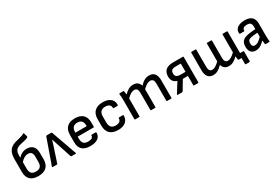

<svg xmlns="http://www.w3.org/2000/svg" viewBox="76 -1836 4480 3087"><g transform="rotate(-30 2316.5 -292.5)"><path d="M271 12C404 12 475 -55 475 -182V-299C475 -410 416 -465 323 -465C259 -465 204 -437 163 -390V-437C163 -498 184 -538 228 -558C295 -590 381 -586 424 -620C429 -624 429 -629 428 -634L410 -698C408 -706 402 -709 396 -704C338 -664 244 -665 170 -626C110 -593 70 -535 70 -415V-182C70 -52 136 12 271 12ZM163 -190V-307C199 -354 250 -383 299 -383C350 -383 381 -355 381 -285V-189C381 -112 350 -71 272 -71C194 -71 163 -109 163 -190Z M538 0H616C621 0 626 -2 628 -8L714 -268C727 -308 740 -345 751 -385H753C764 -346 778 -309 790 -270L876 -8C878 -2 882 0 887 0H966C973 0 976 -5 973 -12L808 -476C805 -486 800 -489 792 -489H712C703 -489 699 -486 695 -476L531 -12C528 -5 531 0 538 0Z M1236 12C1359 12 1430 -41 1426 -129C1425 -134 1421 -138 1415 -138H1343C1337 -138 1332 -134 1332 -127C1332 -89 1299 -69 1241 -69C1163 -69 1131 -104 1131 -188V-222H1424C1431 -222 1435 -226 1435 -232V-311C1435 -435 1366 -501 1236 -501C1107 -501 1037 -433 1037 -307V-167C1037 -48 1107 12 1236 12ZM1131 -296V-305C1131 -382 1166 -421 1237 -421C1307 -421 1341 -384 1341 -306V-296Z M1753 12C1876 12 1943 -50 1943 -149C1943 -155 1939 -158 1932 -158H1860C1854 -158 1851 -153 1851 -142C1851 -100 1814 -71 1754 -71C1680 -71 1643 -110 1643 -190V-299C1643 -381 1680 -419 1755 -419C1815 -419 1852 -392 1852 -346C1852 -336 1855 -330 1861 -330H1933C1940 -330 1944 -336 1944 -353C1945 -441 1873 -501 1755 -501C1622 -501 1549 -432 1549 -307V-183C1549 -57 1619 12 1753 12Z M2071 0H2145C2151 0 2155 -4 2155 -10V-341C2210 -394 2250 -418 2291 -418C2336 -418 2357 -389 2357 -330V-10C2357 -4 2361 0 2368 0H2441C2447 0 2451 -4 2451 -10V-341C2507 -394 2546 -418 2587 -418C2632 -418 2654 -389 2654 -330V-10C2654 -4 2658 0 2664 0H2737C2744 0 2748 -4 2748 -10V-337C2748 -445 2702 -501 2614 -501C2552 -501 2502 -473 2442 -411C2425 -470 2385 -501 2318 -501C2256 -501 2208 -474 2151 -416C2149 -440 2145 -463 2142 -482C2141 -488 2139 -489 2132 -489H2066C2057 -489 2053 -484 2054 -477C2059 -445 2061 -403 2061 -366V-10C2061 -4 2065 0 2071 0Z M2860 0H2943C2949 0 2953 -2 2956 -8L3060 -182H3154V-10C3154 -4 3158 0 3164 0H3238C3244 0 3248 -4 3248 -10V-479C3248 -485 3244 -489 3238 -489H3053C2936 -489 2872 -437 2872 -333C2872 -258 2906 -216 2968 -197V-196C2951 -171 2935 -145 2920 -121L2853 -13C2849 -5 2852 0 2860 0ZM3067 -258C2997 -258 2966 -278 2966 -333C2966 -382 2986 -411 3054 -411H3154V-258Z M3518 12C3579 12 3628 -17 3688 -78C3705 -19 3745 12 3809 12C3868 12 3916 -15 3974 -73C3975 -50 3979 -27 3982 -7C3983 -1 3986 0 3993 0H4045V110C4045 116 4050 121 4056 121H4123C4129 121 4133 116 4133 110V-70C4133 -76 4129 -80 4123 -80H4064C4064 -95 4064 -109 4064 -123V-479C4064 -485 4059 -489 4053 -489H3980C3974 -489 3970 -485 3970 -479V-148C3914 -95 3875 -71 3837 -71C3794 -71 3773 -100 3773 -160V-479C3773 -485 3769 -489 3762 -489H3689C3683 -489 3679 -485 3679 -479V-148C3623 -95 3584 -71 3546 -71C3503 -71 3482 -100 3482 -160V-479C3482 -485 3478 -489 3472 -489H3398C3392 -489 3388 -485 3388 -479V-152C3388 -44 3433 12 3518 12Z M4307 12C4366 12 4414 -14 4474 -77C4477 -51 4481 -23 4482 -14C4484 -6 4486 0 4494 0H4559C4566 0 4570 -4 4569 -11C4565 -39 4563 -74 4563 -122V-336C4563 -447 4507 -501 4389 -501C4274 -501 4202 -448 4209 -369C4210 -355 4213 -350 4221 -350H4293C4299 -350 4302 -354 4302 -361C4302 -401 4330 -421 4385 -421C4447 -421 4469 -398 4469 -335V-292L4392 -285C4244 -272 4189 -229 4189 -126C4189 -36 4230 12 4307 12ZM4282 -134C4282 -191 4309 -211 4395 -219L4469 -225V-148C4408 -87 4373 -68 4335 -68C4299 -68 4282 -89 4282 -134Z"/></g></svg>

Font: Sofia Sans Cond SemiBold
Style: Regular
Weight: 600
Width: 3
Designer: Botio Nikoltchev, Ani Petrova
Foundry: lettersoup
Version: Version 4.100